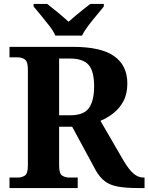

<svg xmlns="http://www.w3.org/2000/svg" viewBox="-20 -951 751 971"><path d="M28 0V-53H70Q90 -53 105.5 -63Q121 -73 121 -113V-600Q121 -640 105.5 -650.5Q90 -661 70 -661H28V-714H350Q492 -714 558 -666.5Q624 -619 624 -529Q624 -476 604 -439Q584 -402 553 -378Q522 -354 488 -340L607 -135Q633 -92 656 -72.5Q679 -53 707 -53H711V0H678Q618 0 578 -7Q538 -14 511.5 -33.5Q485 -53 464 -90L345 -310H279V-113Q279 -73 294.5 -63Q310 -53 330 -53H373V0ZM335 -368Q404 -368 430 -405Q456 -442 456 -515Q456 -591 428 -623Q400 -655 333 -655H279V-368ZM260 -771Q250 -794 229.5 -820.5Q209 -847 187.5 -873Q166 -899 150 -918V-931H219Q240 -915 272.5 -888Q305 -861 327 -841Q342 -855 362 -871.5Q382 -888 402 -904Q422 -920 436 -931H505V-918Q490 -899 468 -873Q446 -847 426 -820.5Q406 -794 395 -771Z"/></svg>

Font: Noto Serif Tamil
Style: Bold Italic
Weight: 700
Italic angle: -12°
Designer: Indian Type Foundry, Tom Grace, and the Monotype Design Team
Foundry: Monotype Imaging Inc.
Version: Version 2.003; ttfautohint (v1.8.4.7-5d5b)